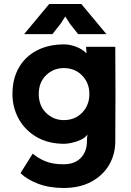

<svg xmlns="http://www.w3.org/2000/svg" viewBox="-20 -703 650 956"><path d="M42 -235Q42 -310 73.5 -365.5Q105 -421 163 -451.5Q221 -482 300 -482Q328 -482 359.5 -470Q391 -458 411 -437L409 -461V-470H554Q554 -396 554.5 -340.5Q555 -285 555 -235Q555 -185 554.5 -129.5Q554 -74 554 0Q554 66 523 118.5Q492 171 434.5 202Q377 233 296 233Q225 233 169 211.5Q113 190 82 159L143 62Q171 86 207.5 100.5Q244 115 296 115Q352 115 382.5 83Q413 51 413 0V-8L415 -33Q404 -17 382.5 -7Q361 3 338 8Q315 13 300 13Q220 13 162 -21Q104 -55 73 -111.5Q42 -168 42 -235ZM298 -105Q353 -105 389 -142Q425 -179 425 -235Q425 -290 389 -327Q353 -364 298 -364Q246 -364 209.5 -328.5Q173 -293 173 -235Q173 -177 209.5 -141Q246 -105 298 -105ZM225 -683H385L510 -533H369L328 -585L305 -621L282 -585L241 -533H100Z"/></svg>

Font: Kreadon
Style: Bold
Weight: 700
Designer: Reiya WATANABE
Foundry: StudioGnu
Version: Version 1.003; ttfautohint (v1.8.4.7-5d5b);gftools[0.9.32]